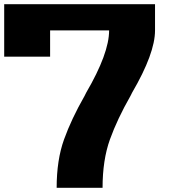

<svg xmlns="http://www.w3.org/2000/svg" viewBox="-20 -895 884 915"><path d="M218.8 -750V-625H0V-875H718.8V-750Q718.8 -640.6 609.4 -453.1Q601.6 -437.5 601.6 -437.5Q539.1 -328.1 503.9 -230.5Q468.8 -132.8 468.8 0H250Q250 -132.8 285.2 -230.5Q320.3 -328.1 382.8 -437.5Q382.8 -437.5 390.6 -453.1Q500 -640.6 500 -750Z"/></svg>

Font: CraftyPE
Style: Regular
Weight: 400
Designer: Erek Butcher
Foundry: Haunted Coop
Version: Version 0.018;April 4, 2024;FontCreator 15.0.0.2962 64-bit